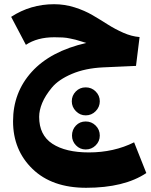

<svg xmlns="http://www.w3.org/2000/svg" viewBox="-20 -521 715 912"><path d="M617 155 675 301Q570 371 389 371Q227 371 134.5 281.5Q42 192 42 55Q42 -82 131 -180Q220 -278 390 -317Q385 -318 365.5 -324.5Q346 -331 338.5 -332.5Q331 -334 313.5 -338Q296 -342 278 -343Q260 -344 238 -344Q157 -344 103 -308L33 -441Q125 -501 237 -501Q287 -501 334.5 -486Q382 -471 419.5 -449Q457 -427 491.5 -405Q526 -383 565.5 -365.5Q605 -348 643 -345L626 -208L470 -201Q385 -197 321.5 -170Q258 -143 226.5 -105Q195 -67 180.5 -32Q166 3 166 34Q166 121 229 162Q292 203 402 203Q521 203 617 155ZM387 27Q360 27 340.5 7Q321 -13 321 -40Q321 -67 340 -86.5Q359 -106 387 -106Q415 -106 434.5 -86.5Q454 -67 454 -40Q454 -13 434.5 7Q415 27 387 27ZM322 123Q322 95 340.5 75.5Q359 56 387 56Q415 56 434.5 75.5Q454 95 454 123Q454 150 434.5 169.5Q415 189 387 189Q360 189 341 169.5Q322 150 322 123Z"/></svg>

Font: FiraGO ExtraBold
Style: Regular
Weight: 800
Designer: bBox Type
Foundry: bBox Type GmbH
Version: Version 1.001;PS 001.001;hotconv 1.0.88;makeotf.lib2.5.64775